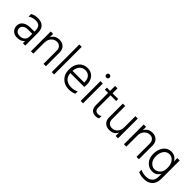

<svg xmlns="http://www.w3.org/2000/svg" viewBox="229 -2000 3479 3479"><g transform="rotate(45 1968.5 -260.5)"><path d="M223 -51Q283 -51 319 -84Q355 -117 355 -168V-241H256Q185 -241 150 -213.5Q115 -186 115 -145Q115 -103 142.5 -77Q170 -51 223 -51ZM355 -59Q313 5 209 5Q139 5 94.5 -36.5Q50 -78 50 -143Q50 -216 106.5 -256.5Q163 -297 256 -297H355V-320Q355 -388 326 -422.5Q297 -457 229 -457Q150 -457 87 -414V-480Q145 -515 230 -515Q416 -515 416 -320V0H355Z M945 0H884V-335Q884 -394 854 -425Q824 -456 775 -456Q713 -456 668 -408.5Q623 -361 623 -280V0H562V-507H623V-420Q670 -515 784 -515Q857 -515 901 -470Q945 -425 945 -354Z M1156 0H1095V-707H1156Z M1675 -25Q1615 5 1535 5Q1422 5 1351.5 -65.5Q1281 -136 1281 -251Q1281 -373 1343 -443Q1405 -513 1504 -513Q1597 -513 1652 -452Q1707 -391 1707 -280Q1707 -246 1703 -226H1345Q1352 -142 1403 -97.5Q1454 -53 1538 -53Q1624 -53 1675 -87ZM1502 -456Q1438 -456 1395 -411Q1352 -366 1345 -282H1644V-305Q1644 -374 1605.5 -415Q1567 -456 1502 -456Z M1896 0H1835V-507H1896ZM1895.5 -699.5Q1908 -687 1908 -669Q1908 -651 1895.5 -639Q1883 -627 1865 -627Q1847 -627 1835 -639Q1823 -651 1823 -669Q1823 -687 1835 -699.5Q1847 -712 1865 -712Q1883 -712 1895.5 -699.5Z M2295 -14Q2266 5 2228 5Q2084 5 2084 -143V-455H2001V-507H2084V-634H2146V-507H2291V-455H2146V-140Q2146 -53 2227 -53Q2267 -53 2295 -76Z M2793 0H2732V-91Q2692 7 2571 7Q2497 7 2453.5 -37.5Q2410 -82 2410 -155V-507H2471V-172Q2471 -114 2501.5 -83Q2532 -52 2582 -52Q2649 -52 2690.5 -100Q2732 -148 2732 -225V-507H2793Z M3328 0H3267V-335Q3267 -394 3237 -425Q3207 -456 3158 -456Q3096 -456 3051 -408.5Q3006 -361 3006 -280V0H2945V-507H3006V-420Q3053 -515 3167 -515Q3240 -515 3284 -470Q3328 -425 3328 -354Z M3867 -39Q3867 76 3805 133.5Q3743 191 3645 191Q3558 191 3497 162V102Q3559 133 3640 133Q3716 133 3761 91.5Q3806 50 3806 -39V-105Q3755 -12 3654 -12Q3566 -12 3504.5 -77Q3443 -142 3443 -253Q3443 -367 3499.5 -441Q3556 -515 3648 -515Q3757 -515 3806 -418V-507H3867ZM3507 -256Q3507 -165 3553 -117.5Q3599 -70 3655 -70Q3712 -70 3759 -114.5Q3806 -159 3806 -251Q3806 -356 3761 -406.5Q3716 -457 3660 -457Q3589 -457 3548 -401Q3507 -345 3507 -256Z"/></g></svg>

Font: Hind Madurai Light
Style: Regular
Weight: 300
Designer: Jyotish Sonowal
Foundry: Indian Type Foundry
Version: Version 1.001;PS 1.0;hotconv 1.0.86;makeotf.lib2.5.63406; tt